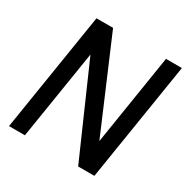

<svg xmlns="http://www.w3.org/2000/svg" viewBox="-161 -842 959 983"><g transform="rotate(30 319.0 -350.0)"><path d="M20 0 132 -702H230L459 -165L544 -700H638L526 2H430L198 -526L114 0Z"/></g></svg>

Font: Georama Medium
Style: Italic
Weight: 500
Italic angle: -9°
Designer: Jean-Baptiste Levee
Foundry: Production Type
Version: Version 1.000